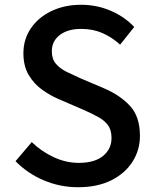

<svg xmlns="http://www.w3.org/2000/svg" viewBox="-20 -770 648 804"><path d="M307 14Q231 14 163 -15Q95 -44 45 -95L113 -175Q153 -136 204.5 -112Q256 -88 310 -88Q376 -88 411.5 -117Q447 -146 447 -192Q447 -226 432 -246Q417 -266 390.5 -280.5Q364 -295 330 -310L228 -354Q192 -369 157.5 -393.5Q123 -418 100.5 -455.5Q78 -493 78 -547Q78 -605 109 -651Q140 -697 195 -723.5Q250 -750 320 -750Q385 -750 443.5 -725Q502 -700 542 -657L483 -583Q449 -614 409 -631.5Q369 -649 320 -649Q264 -649 230.5 -623.5Q197 -598 197 -555Q197 -523 214 -503Q231 -483 258.5 -469.5Q286 -456 315 -443L416 -400Q482 -372 524 -327Q566 -282 566 -201Q566 -142 535 -93Q504 -44 446 -15Q388 14 307 14Z"/></svg>

Font: Source Han Sans SC Medium
Style: Regular
Weight: 500
Designer: Ryoko NISHIZUKA 西塚涼子 (kana, bopomofo & ideographs); Paul D. Hunt (Latin, Greek & Cyrillic); Sandoll Communications 산돌커뮤니
Foundry: Adobe
Version: Version 2.004;hotconv 1.0.118;makeotfexe 2.5.65603